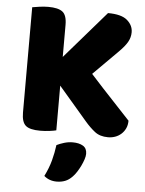

<svg xmlns="http://www.w3.org/2000/svg" viewBox="-59 -664 732 967"><g transform="rotate(5 307.5 -180.5)"><path d="M240 -227V-1Q229 2 206 5Q183 8 159 8Q106 8 85.5 -10Q65 -28 65 -75V-608Q77 -610 100 -613.5Q123 -617 146 -617Q196 -617 218 -600Q240 -583 240 -534V-372L448 -612Q516 -612 545.5 -586.5Q575 -561 575 -526Q575 -500 562 -477Q549 -454 520 -425L395 -300Q460 -228 513 -172Q566 -116 598 -81Q598 -59 590 -42Q582 -25 568.5 -13Q555 -1 538 5Q521 11 502 11Q461 11 435 -9.5Q409 -30 385 -58ZM343 223Q326 241 306.5 248.5Q287 256 264 256Q226 256 200 233Q221 191 231.5 151.5Q242 112 247 73Q263 65 284.5 58.5Q306 52 328 52Q360 52 380 64Q400 76 400 104Q400 116 394.5 132.5Q389 149 381 165.5Q373 182 363 197.5Q353 213 343 223Z"/></g></svg>

Font: Baloo Chettan 2 ExtraBold
Style: Regular
Weight: 800
Designer: Maithili Shingre, Unnati Kotecha and Ek Type
Foundry: Ek Type
Version: Version 1.640;hotconv 1.0.111;makeotfexe 2.5.65597; ttfautoh